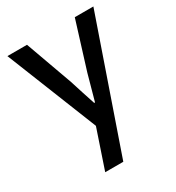

<svg xmlns="http://www.w3.org/2000/svg" viewBox="-186 -661 916 1002"><g transform="rotate(-30 272.0 -160.0)"><path d="M261 230 531 -550H419L331 -267L288 -112H283Q270 -150 257.5 -190Q245 -230 233 -267L131 -550H13L231 -4L152 230Z"/></g></svg>

Font: Alpha Sans Medium
Style: Regular
Weight: 500
Designer: [Spoqa Han Sans Neo] Dong-huui Kim  Younghwa Kang  Yujin Lee  [Noto Sans] Ryoko NISHIZUKA  (kana & ideographs); Paul D. 
Foundry: Spoqa (http://www.spoqa-han-sans.com)
Version: Version 1.100;hotconv 1.0.109;makeotfexe 2.5.65596